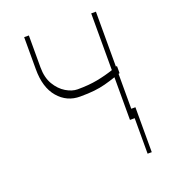

<svg xmlns="http://www.w3.org/2000/svg" viewBox="-134 -645 813 924"><g transform="rotate(-20 272.5 -183.0)"><path d="M463.1 -545.5V-263.5Q465.9 -264.6 468.8 -265.6V-228.7Q467 -228 463.4 -226.9Q463.4 -226.9 463.1 -226.6V0H438.9V-218.4Q408.4 -208.1 381.9 -201.2Q355.5 -194.2 325.3 -190.9Q295.1 -187.5 252.8 -187.5Q185 -187.1 140.6 -239Q96.2 -290.8 96.6 -384.9V-548.3H120.7V-384.9Q120.7 -332.4 142 -296.7Q163.4 -261 194.1 -242.7Q224.8 -224.4 252.8 -224.4Q310.7 -224.4 355.1 -233Q399.5 -241.5 438.9 -255V-545.5ZM484.4 -48.3V181.8H463.1V-48.3Z"/></g></svg>

Font: Inter UI Thin
Style: Regular
Weight: 100
Designer: Rasmus Andersson
Foundry: rsms
Version: 3.2;8d6f07862